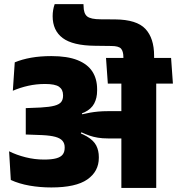

<svg xmlns="http://www.w3.org/2000/svg" viewBox="-20 -930 876 950"><path d="M393.5 -901Q393.5 -901.5 393.2 -905.2Q393 -909 393 -909.5H250.5Q245.5 -895.5 243 -880.5Q240.5 -865.5 240.5 -850Q240.5 -779 290.2 -741.8Q340 -704.5 450.5 -703.5L530 -702.5Q567.5 -702.5 579 -689.2Q590.5 -676 590.5 -647V-614.5H742.5V-654Q742.5 -741 699.5 -787Q656.5 -833 550 -834L478.5 -834.5Q428.5 -834.5 411 -849Q393.5 -863.5 393.5 -901ZM835.5 -516.5 826.5 -643.5H504.5L513.5 -516.5ZM580.5 0H753V-562H580.5ZM25 -181.5 33.5 -39.5Q75 -20.5 126.5 -11.5Q178 -2.5 234 -2.5Q355.5 -2.5 412.2 -42.2Q469 -82 469 -149V-153Q469 -185 456.2 -210Q443.5 -235 409.8 -255Q376 -275 313 -292.5L310.5 -356Q366 -358.5 399 -374.8Q432 -391 446.2 -418Q460.5 -445 460.5 -481.5V-489Q460.5 -539.5 437 -576Q413.5 -612.5 363.5 -632.5Q313.5 -652.5 234 -652.5Q179.5 -652.5 134.2 -644.5Q89 -636.5 53 -621.5L43.5 -481Q79.5 -496.5 119.5 -505.5Q159.5 -514.5 203 -514.5Q252.5 -514.5 272.2 -500.8Q292 -487 292 -459V-456Q292 -437.5 282.8 -425.5Q273.5 -413.5 249.5 -407Q225.5 -400.5 181 -398L107.5 -395V-264.5L189 -261.5Q230 -259.5 254.2 -252.8Q278.5 -246 289.2 -233.2Q300 -220.5 300 -202V-198.5Q300 -178.5 290.5 -165.8Q281 -153 258.8 -146.8Q236.5 -140.5 198 -140.5Q151.5 -140.5 106.8 -151.8Q62 -163 25 -181.5ZM304 -367.5V-280L378 -264L382.5 -275.5Q403 -266 422.2 -259.2Q441.5 -252.5 463.8 -248.8Q486 -245 515 -245H640V-380H513.5Q488 -380 466.2 -378Q444.5 -376 425 -372.5Q405.5 -369 386.5 -364.5L385 -372Z"/></svg>

Font: Anek Devanagari ExtraBold
Style: Regular
Weight: 800
Designer: Kailash Malviya (Devanagari) & Yesha Goshar (Latin)
Foundry: Ek Type
Version: Version 1.003